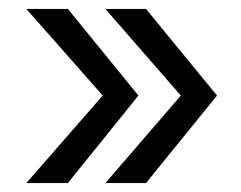

<svg xmlns="http://www.w3.org/2000/svg" viewBox="-20 -464 540 430"><path d="M290 -250 132 -54H39L210 -250L39 -444H132ZM466 -250 307 -54H216L385 -250L216 -444H307Z"/></svg>

Font: Kaisei Tokumin ExtraBold
Style: Regular
Weight: 800
Designer: Font-Kai, 金井和夫
Foundry: KAZUO KANAI
Version: Version 5.003